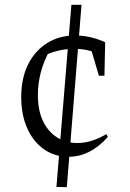

<svg xmlns="http://www.w3.org/2000/svg" viewBox="-20 -642 538 796"><path d="M257 134 214 133 276 -622H318ZM264 8Q207 8 162.5 -23Q118 -54 93 -110Q68 -166 68 -239Q68 -318 96.5 -375Q125 -432 175.5 -463.5Q226 -495 291 -495Q322 -495 353.5 -488Q385 -481 416 -467L403 -412Q348 -441 281.5 -439.5Q215 -438 157 -408L187 -434Q163 -393 150 -345Q137 -297 137 -249Q137 -182 160 -136.5Q183 -91 223 -68.5Q263 -46 314 -49.5Q365 -53 421 -86L427 -74Q389 -32 348.5 -12Q308 8 264 8ZM390 -328 349 -467H416L413 -328Z"/></svg>

Font: Piazzolla Thin Light
Style: Regular
Weight: 300
Version: Version 2.005